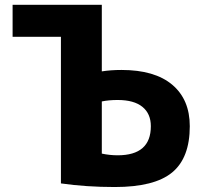

<svg xmlns="http://www.w3.org/2000/svg" viewBox="-20 -750 826 780"><path d="M31.2 -600.6V-730.5H393.6V-460Q429.7 -465.8 473.6 -465.8Q608.4 -465.8 679.7 -405.8Q751 -345.7 751 -237.3Q751 -108.4 679.2 -49.3Q607.4 9.8 446.3 9.8Q330.1 9.8 227.5 -4.9V-600.6ZM393.6 -126Q425.8 -119.1 458 -119.1Q592.8 -119.1 592.8 -237.3Q592.8 -288.1 558.6 -315.9Q524.4 -343.8 458 -343.8Q421.9 -343.8 393.6 -337.9Z"/></svg>

Font: GenEi M Gothic v2 Heavy
Style: Regular
Weight: 800
Version: Version 2.0